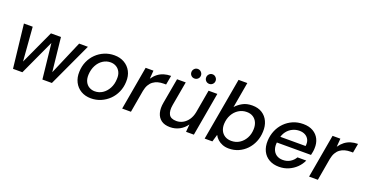

<svg xmlns="http://www.w3.org/2000/svg" viewBox="-33 -1379 3931 2056"><g transform="rotate(20 1932.0 -351.5)"><path d="M117 0 61 -496H161L194 -76L176 -77L369 -496H483L528 -77L510 -76L690 -496H790L560 0H452L405 -434H424L224 0Z M1007 12Q942 12 893 -17Q844 -46 818 -97.5Q792 -149 795 -215Q797 -278 820.5 -331.5Q844 -385 884.5 -424.5Q925 -464 977.5 -486Q1030 -508 1090 -508Q1155 -508 1204 -479.5Q1253 -451 1279.5 -401Q1306 -351 1303 -283Q1301 -220 1277 -166Q1253 -112 1212.5 -72.5Q1172 -33 1119.5 -10.5Q1067 12 1007 12ZM1020 -73Q1069 -73 1108.5 -99Q1148 -125 1173 -171.5Q1198 -218 1200 -278Q1203 -325 1186.5 -357.5Q1170 -390 1141 -406.5Q1112 -423 1077 -423Q1030 -423 990 -397Q950 -371 925.5 -324.5Q901 -278 898 -218Q896 -171 912 -138.5Q928 -106 957 -89.5Q986 -73 1020 -73Z M1361 0 1448 -496H1537L1530 -403H1531Q1556 -439 1586 -462Q1616 -485 1653 -496.5Q1690 -508 1734 -508L1715 -403H1688Q1654 -403 1624 -395Q1594 -387 1570 -369.5Q1546 -352 1529.5 -323.5Q1513 -295 1505 -253L1461 0Z M1909 12Q1846 12 1808 -16Q1770 -44 1756.5 -94Q1743 -144 1755 -210L1806 -496H1905L1856 -220Q1844 -150 1865.5 -111.5Q1887 -73 1951 -73Q1990 -73 2024.5 -92Q2059 -111 2084 -147Q2109 -183 2119 -234L2165 -496H2265L2178 0H2089L2096 -85H2095Q2064 -40 2015.5 -14Q1967 12 1909 12ZM1978 -567Q1955 -567 1939.5 -582.5Q1924 -598 1924 -621Q1924 -643 1939.5 -659.5Q1955 -676 1978 -676Q2001 -676 2017 -659.5Q2033 -643 2033 -621Q2033 -598 2017 -582.5Q2001 -567 1978 -567ZM2146 -567Q2123 -567 2107.5 -582.5Q2092 -598 2092 -621Q2092 -643 2107.5 -659.5Q2123 -676 2146 -676Q2168 -676 2184 -659.5Q2200 -643 2200 -621Q2200 -598 2184 -582.5Q2168 -567 2146 -567Z M2578 12Q2539 12 2506.5 -0.5Q2474 -13 2450.5 -34.5Q2427 -56 2414 -82H2413L2389 0H2301L2427 -715H2527L2476 -423Q2506 -457 2551.5 -482.5Q2597 -508 2661 -508Q2728 -508 2774 -478.5Q2820 -449 2843 -398Q2866 -347 2863 -283Q2861 -221 2838.5 -167Q2816 -113 2777.5 -73Q2739 -33 2688.5 -10.5Q2638 12 2578 12ZM2576 -74Q2628 -74 2668.5 -100Q2709 -126 2733.5 -170.5Q2758 -215 2760 -271Q2762 -315 2747 -349Q2732 -383 2702 -402.5Q2672 -422 2629 -422Q2578 -422 2536.5 -395.5Q2495 -369 2470.5 -324Q2446 -279 2443 -222Q2441 -178 2456.5 -145Q2472 -112 2502.5 -93Q2533 -74 2576 -74Z M3150 12Q3085 12 3037 -15.5Q2989 -43 2964.5 -93Q2940 -143 2943 -211Q2946 -273 2969 -327Q2992 -381 3032 -421.5Q3072 -462 3125 -485Q3178 -508 3242 -508Q3309 -508 3355 -481Q3401 -454 3423.5 -408Q3446 -362 3443 -305Q3443 -286 3439 -264Q3435 -242 3431 -225H3017L3029 -295H3344Q3350 -337 3336 -366Q3322 -395 3294 -410.5Q3266 -426 3228 -426Q3187 -426 3149.5 -408Q3112 -390 3085.5 -355Q3059 -320 3049 -267L3044 -239Q3035 -189 3047.5 -151Q3060 -113 3090 -92Q3120 -71 3164 -71Q3212 -71 3247.5 -93Q3283 -115 3304 -151H3404Q3383 -104 3345.5 -67.5Q3308 -31 3258.5 -9.5Q3209 12 3150 12Z M3491 0 3578 -496H3667L3660 -403H3661Q3686 -439 3716 -462Q3746 -485 3783 -496.5Q3820 -508 3864 -508L3845 -403H3818Q3784 -403 3754 -395Q3724 -387 3700 -369.5Q3676 -352 3659.5 -323.5Q3643 -295 3635 -253L3591 0Z"/></g></svg>

Font: DM Sans 28pt Medium
Style: Italic
Weight: 500
Italic angle: -10°
Version: Version 4.004;gftools[0.9.30]